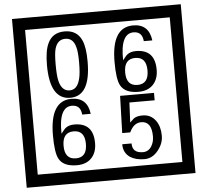

<svg xmlns="http://www.w3.org/2000/svg" viewBox="-65 -1030 1285 1190"><g transform="rotate(-5 577.5 -435.0)"><path d="M1103 90H53V-960H1103ZM1028 15V-885H128V15ZM497 -656Q497 -442 371 -442Q244 -442 244 -656Q244 -744 265 -789Q294 -855 371 -855Q448 -855 477 -789Q497 -745 497 -656ZM444 -656Q444 -723 435 -752Q420 -809 371 -809Q322 -809 306 -752Q298 -723 298 -656Q298 -587 306 -553Q322 -488 371 -488Q419 -488 435 -554Q444 -587 444 -656ZM919 -569Q919 -511 886.5 -476.5Q854 -442 795 -442Q711 -442 684 -493Q663 -531 663 -639Q663 -855 797 -855Q895 -855 908 -752H855Q850 -812 796 -812Q713 -812 717 -645Q738 -673 748 -680Q768 -695 801 -695Q919 -695 919 -569ZM862 -569Q862 -653 793 -653Q723 -653 723 -569Q723 -485 793 -485Q862 -485 862 -569ZM499 -149Q499 -91 466.5 -56.5Q434 -22 375 -22Q291 -22 264 -73Q243 -111 243 -219Q243 -435 377 -435Q475 -435 488 -332H435Q430 -392 376 -392Q293 -392 297 -225Q318 -253 328 -260Q348 -275 381 -275Q499 -275 499 -149ZM442 -149Q442 -233 373 -233Q303 -233 303 -149Q303 -65 373 -65Q442 -65 442 -149ZM915 -160Q916 -111 880.5 -67Q845 -23 796 -23Q741 -23 706 -46Q666 -74 666 -127H724Q724 -67 790 -67Q824 -67 843 -97Q860 -124 860 -159Q860 -253 795 -253Q748 -253 722 -196H672L679 -427H890V-381H733L727 -257Q740 -269 753 -281Q772 -294 807 -294Q859 -294 889 -252Q915 -215 915 -160Z"/></g></svg>

Font: Unicode BMP Fallback SIL
Style: Regular
Weight: 400
Foundry: NRSI, SIL International
Version: Version 5.1 Based on Unicode 5.1